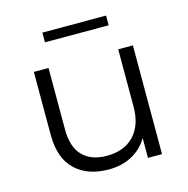

<svg xmlns="http://www.w3.org/2000/svg" viewBox="-103 -793 880 897"><g transform="rotate(-15 336.5 -344.0)"><path d="M573 -526V0H505V-96Q477 -48 428 -21.5Q379 5 316 5Q213 5 153.5 -52Q94 -109 94 -221V-526H165V-228Q165 -144 206 -101.5Q247 -59 323 -59Q407 -59 454.5 -109Q502 -159 502 -250V-526ZM180 -693H488V-646H180Z"/></g></svg>

Font: CMG Sans
Style: Regular
Weight: 400
Designer: Julieta Ulanovsky
Foundry: Julieta Ulanovsky
Version: Version 7.200